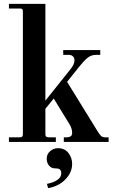

<svg xmlns="http://www.w3.org/2000/svg" viewBox="-20 -732 600 990"><path d="M26 0H268V-24H232C225.3 -24 220.7 -25.2 218 -27.5C215.3 -29.8 214 -34 214 -40V-171L257 -224L338 -92C347.3 -77.3 352 -62 352 -46C352 -38 349.3 -32.3 344 -29C338.7 -25.7 333 -24 327 -24H309V0H540V-24H519C511.7 -24 505.3 -26.7 500 -32C494.7 -37.3 488.7 -45.7 482 -57L326 -310L385 -384C403 -406.7 418.3 -423.2 431 -433.5C443.7 -443.8 458 -449 474 -449H497V-474H306V-449H336C344 -449 350.7 -446.5 356 -441.5C361.3 -436.5 364 -429.7 364 -421C364 -407 357.3 -392 344 -376L214 -213V-712H26V-688H82C88.7 -688 93 -687 95 -685C97 -683 98 -678.7 98 -672V-40C98 -34 96.8 -29.8 94.5 -27.5C92.2 -25.2 88 -24 82 -24H26ZM221 86C221 100.7 225 112.7 233 122C241 131.3 250.7 136 262 136C274 136 282 137.3 286 140C292.7 144 296 151 296 161C296 175 289.2 186.7 275.5 196C261.8 205.3 244 212 222 216L228 238C246.7 235.3 265.2 229 283.5 219C301.8 209 317.8 194.7 331.5 176C345.2 157.3 352 136.3 352 113C352 92.3 345.7 73.7 333 57C320.3 40.3 302 32 278 32C264 32 251 37 239 47C227 57 221 70 221 86Z"/></svg>

Font: Km Standard TT
Style: Bold
Weight: 700
Designer: Alexey Kryukov <alexios@thessalonica.org.ru>
Version: Version 2.0.2